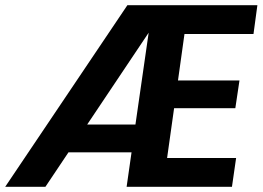

<svg xmlns="http://www.w3.org/2000/svg" viewBox="-52 -720 1012 740"><path d="M-32 0 439 -700H940L925 -589H659L634 -410H871L855 -303H619L592 -111H858L842 0H436L455 -133H212L123 0ZM521 -594 284 -240H470Z"/></svg>

Font: Host Grotesk Black
Style: Italic
Weight: 900
Italic angle: -8°
Designer: Doğukan Karapınar based on Poppins by Indian Type Foundry, Jonny Pinhorn
Foundry: Element Type
Version: Version 1.000; ttfautohint (v1.8.4.7-5d5b);gftools[0.9.33]